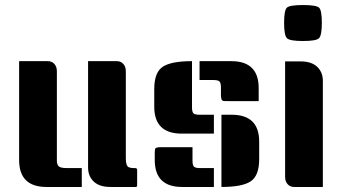

<svg xmlns="http://www.w3.org/2000/svg" viewBox="-20 -743 1360 763"><path d="M56 -500H170Q186 -500 196 -489Q206 -478 206 -460V-105Q206 -89 213.5 -82Q221 -75 247 -75H305V0H165Q56 0 56 -107ZM525 -7Q525 0 520 0H419Q375 0 352.5 -21.5Q330 -43 330 -77V-500H444Q460 -500 470 -489Q480 -478 480 -460V-113Q480 -82 493 -78Q500 -75 512 -75H517Q525 -75 525 -68Z M743 -500V-317Q743 -300 748 -293.5Q753 -287 774 -287H830V-212H702Q593 -212 593 -319V-389Q593 -455 626.5 -477.5Q660 -500 743 -500ZM745 -158V-105Q745 -88 750 -81.5Q755 -75 776 -75H830V0H704Q595 0 595 -107V-137Q595 -152 598.5 -154Q602 -156 603 -156.5Q604 -157 608.5 -157.5Q613 -158 614 -158Q680 -158 745 -158ZM860 -287H901Q1010 -287 1010 -180V-111Q1010 -45 976.5 -22.5Q943 0 860 0ZM773 -500H899Q1008 -500 1008 -393V-341Q941 -341 906 -341Q871 -341 870 -341.5Q869 -342 866.5 -342.5Q864 -343 863 -344Q862 -345 861 -346.5Q860 -348 860 -350Q858 -358 858 -362V-395Q858 -412 853 -418.5Q848 -425 827 -425H773Z M1113 -499H1174Q1218 -499 1240.5 -477.5Q1263 -456 1263 -422V0H1149Q1133 0 1123 -11Q1113 -22 1113 -40ZM1120 -712.5Q1131 -723 1184 -723Q1237 -723 1248 -712.5Q1259 -702 1259 -652Q1259 -602 1247.5 -591Q1236 -580 1184 -580Q1132 -580 1120.5 -591Q1109 -602 1109 -652Q1109 -702 1120 -712.5Z"/></svg>

Font: Keania One
Style: Regular
Weight: 400
Designer: Julia Petretta
Foundry: Julia Petretta
Version: Version 1.003